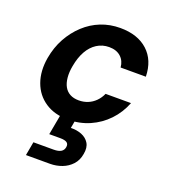

<svg xmlns="http://www.w3.org/2000/svg" viewBox="-144 -644 902 1015"><g transform="rotate(20 306.5 -137.0)"><path d="M263 12Q187 12 134.5 -23Q82 -58 60 -119Q38 -180 51 -257Q62 -320 90 -371Q118 -422 159 -460Q200 -498 250.5 -518Q301 -538 359 -538Q457 -538 514 -486Q571 -434 573 -342H431Q428 -379 403.5 -401Q379 -423 338 -423Q300 -423 269.5 -403.5Q239 -384 219 -348.5Q199 -313 190 -263Q183 -226 186 -196Q189 -166 200.5 -145.5Q212 -125 232.5 -114Q253 -103 282 -103Q309 -103 332.5 -112.5Q356 -122 374.5 -140.5Q393 -159 404 -184H547Q524 -125 482 -81Q440 -37 384 -12.5Q328 12 263 12ZM119 264 133 187H247Q273 187 287.5 178.5Q302 170 305 152Q308 134 296.5 126Q285 118 259 118H197L220 -7H303L293 48Q327 47 354.5 58Q382 69 396.5 92.5Q411 116 404 154Q398 191 375.5 215.5Q353 240 321 252Q289 264 254 264Z"/></g></svg>

Font: DM Sans 9pt
Style: Bold Italic
Weight: 700
Italic angle: -10°
Version: Version 4.004;gftools[0.9.30]